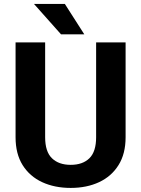

<svg xmlns="http://www.w3.org/2000/svg" viewBox="-20 -921 699 951"><path d="M456.1 -710.9H602.1V-241.2Q602.1 -159.2 567.1 -103.3Q532.2 -47.4 470.9 -18.8Q409.7 9.8 330.1 9.8Q250.5 9.8 188.7 -18.8Q127 -47.4 92 -103.3Q57.1 -159.2 57.1 -241.2V-710.9H203.6V-241.2Q203.6 -169.9 237.3 -137.2Q271 -104.5 330.1 -104.5Q389.6 -104.5 422.9 -137.2Q456.1 -169.9 456.1 -241.2ZM301.3 -901.4 397.5 -751H282.2L148.4 -901.4Z"/></svg>

Font: Vazirmatn UI
Style: Bold
Weight: 700
Designer: Saber Rastikerdar
Foundry: Saber Rastikerdar
Version: Version 33.003